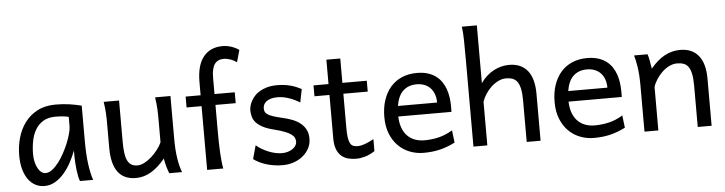

<svg xmlns="http://www.w3.org/2000/svg" viewBox="-48 -1012 4703 1245"><g transform="rotate(-5 2303.5 -389.5)"><path d="M393.1 -420.9Q387.2 -422.4 379.9 -423.8Q372.6 -425.3 362.5 -426.5Q352.5 -427.7 339.1 -428.7Q325.7 -429.7 307.6 -429.7Q259.8 -429.7 227.8 -410.4Q195.8 -391.1 176.8 -359.1Q157.7 -327.1 149.7 -285.6Q141.6 -244.1 141.6 -200.2Q141.6 -171.9 147.2 -148.2Q152.8 -124.5 162.6 -107.2Q172.4 -89.8 185.1 -80.3Q197.8 -70.8 212.4 -70.8Q233.9 -70.8 255.6 -87.4Q277.3 -104 297.4 -130.1Q317.4 -156.2 335 -188.7Q352.5 -221.2 365.5 -253.2Q378.4 -285.2 385.7 -313.5Q393.1 -341.8 393.1 -358.9ZM429.7 0Q424.3 -11.7 420.2 -32.2Q416 -52.7 413.3 -75.9Q410.6 -99.1 409.2 -122.1Q407.7 -145 407.7 -161.1V-200.2Q393.1 -162.1 372.8 -124.3Q352.5 -86.4 326.4 -56.2Q300.3 -25.9 268.1 -6.8Q235.8 12.2 197.8 12.2Q167 12.2 140.1 -1.5Q113.3 -15.1 93.5 -42Q73.7 -68.8 62.5 -108.6Q51.3 -148.4 51.3 -200.2Q51.3 -258.3 66.9 -313.7Q82.5 -369.1 114.7 -412.4Q147 -455.6 196.8 -481.7Q246.6 -507.8 314.9 -507.8Q362.3 -507.8 404.3 -501.7Q446.3 -495.6 483.4 -485.8V-258.8Q483.4 -166.5 492.2 -103.8Q501 -41 515.1 0Z M1010.7 0Q1007.3 -8.3 1003.4 -19.5Q999.5 -30.8 995.8 -43.5Q992.2 -56.2 989 -70.1Q985.8 -84 983.9 -97.7Q939.5 -43.5 892.3 -15.6Q845.2 12.2 793.5 12.2Q637.2 12.2 637.2 -197.8V-341.8Q637.2 -365.2 637 -384.3Q636.7 -403.3 635.7 -421.1Q634.8 -439 632.8 -457.5Q630.9 -476.1 627.4 -498H727.5V-227.1Q727.5 -185.5 731.7 -155.5Q735.8 -125.5 745.6 -106.2Q755.4 -86.9 771.2 -77.6Q787.1 -68.4 810.5 -68.4Q832 -68.4 856.4 -81.3Q880.9 -94.2 903.1 -114.3Q925.3 -134.3 943.6 -158.4Q961.9 -182.6 971.7 -205.1V-341.8Q971.7 -365.7 971.4 -385Q971.2 -404.3 970.2 -421.9Q969.2 -439.5 967.3 -457.5Q965.3 -475.6 961.9 -498H1062V-219.7Q1062 -148.4 1070.1 -95Q1078.1 -41.5 1093.8 0Z M1159.7 -485.8H1257.3V-571.3Q1257.3 -681.2 1302 -736.1Q1346.7 -791 1425.8 -791Q1454.6 -791 1482.4 -782Q1510.3 -772.9 1533.2 -756.8L1511.2 -678.7Q1492.7 -692.4 1470 -700.2Q1447.3 -708 1425.8 -708Q1387.7 -708 1367.7 -680.7Q1347.7 -653.3 1347.7 -590.8V-485.8H1479.5V-415H1347.7V-241.2Q1347.7 -205.6 1348.4 -170.7Q1349.1 -135.7 1350.8 -104.2Q1352.5 -72.8 1355.5 -45.9Q1358.4 -19 1362.3 0H1257.3V-415H1159.7Z M1897 -383.3Q1884.8 -390.6 1869.1 -398.7Q1853.5 -406.7 1835.2 -413.6Q1816.9 -420.4 1796.1 -425Q1775.4 -429.7 1752.9 -429.7Q1726.1 -429.7 1707.8 -423.8Q1689.5 -418 1678.5 -408.9Q1667.5 -399.9 1662.6 -388.4Q1657.7 -377 1657.7 -366.2Q1657.7 -353.5 1661.6 -343.8Q1665.5 -334 1678 -325.7Q1690.4 -317.4 1713.4 -309.6Q1736.3 -301.8 1774.9 -293Q1808.1 -285.6 1837.4 -274.2Q1866.7 -262.7 1888.7 -245.1Q1910.6 -227.5 1923.3 -202.9Q1936 -178.2 1936 -144Q1936 -110.8 1921.4 -82.5Q1906.7 -54.2 1881.3 -33Q1856 -11.7 1821.8 0.2Q1787.6 12.2 1748 12.2Q1718.3 12.2 1690.7 7.8Q1663.1 3.4 1638.9 -4.4Q1614.7 -12.2 1594.7 -22.5Q1574.7 -32.7 1560.1 -43.9L1584.5 -131.8Q1601.1 -117.2 1621.8 -105Q1642.6 -92.8 1664.6 -84Q1686.5 -75.2 1708.7 -70.6Q1731 -65.9 1750.5 -65.9Q1772 -65.9 1789.8 -71.5Q1807.6 -77.1 1820.6 -86.2Q1833.5 -95.2 1840.8 -107.2Q1848.1 -119.1 1848.1 -131.8Q1848.1 -145.5 1842.5 -157.5Q1836.9 -169.4 1822 -180.4Q1807.1 -191.4 1781 -201.7Q1754.9 -211.9 1713.9 -222.2Q1669.4 -232.9 1641.4 -247.6Q1613.3 -262.2 1597.4 -279.8Q1581.5 -297.4 1575.7 -317.9Q1569.8 -338.4 1569.8 -361.3Q1569.8 -372.6 1573.5 -387.7Q1577.1 -402.8 1585.7 -419.2Q1594.2 -435.5 1608.2 -451.4Q1622.1 -467.3 1643.1 -479.7Q1664.1 -492.2 1692.4 -500Q1720.7 -507.8 1757.8 -507.8Q1784.2 -507.8 1807.4 -504.4Q1830.6 -501 1849.9 -495.4Q1869.1 -489.7 1885.3 -482.7Q1901.4 -475.6 1914.1 -468.8Z M1992.2 -485.8H2089.8V-644.5H2180.2V-485.8H2338.9V-415H2180.2V-190.4Q2180.2 -152.8 2183.8 -128.9Q2187.5 -105 2195.1 -91.6Q2202.6 -78.1 2214.4 -73.2Q2226.1 -68.4 2242.7 -68.4Q2263.7 -68.4 2290 -77.6Q2316.4 -86.9 2348.6 -105V-26.9Q2314.9 -4.9 2284.2 3.7Q2253.4 12.2 2227.5 12.2Q2198.7 12.2 2173.8 5.6Q2148.9 -1 2130.1 -17.6Q2111.3 -34.2 2100.6 -61.8Q2089.8 -89.4 2089.8 -131.8V-415H1992.2Z M2522 -236.8Q2523.4 -193.8 2535.4 -162.1Q2547.4 -130.4 2568.1 -109.6Q2588.9 -88.9 2616.9 -78.6Q2645 -68.4 2678.2 -68.4Q2725.6 -68.4 2771 -79.1Q2816.4 -89.8 2861.3 -117.2L2871.1 -36.6Q2845.2 -23.4 2820.3 -14.2Q2795.4 -4.9 2770.5 1Q2745.6 6.8 2720 9.5Q2694.3 12.2 2666 12.2Q2619.1 12.2 2576.7 -4.2Q2534.2 -20.5 2502 -52.5Q2469.7 -84.5 2450.7 -131.8Q2431.6 -179.2 2431.6 -241.7Q2431.6 -302.2 2448 -351.3Q2464.4 -400.4 2494.6 -435.3Q2524.9 -470.2 2568.4 -489Q2611.8 -507.8 2666 -507.8Q2706.1 -507.8 2736.8 -498.3Q2767.6 -488.8 2790 -471.9Q2812.5 -455.1 2827.6 -432.6Q2842.8 -410.2 2851.8 -384.3Q2860.8 -358.4 2864.7 -330.3Q2868.7 -302.2 2868.7 -274.9V-255.9Q2868.7 -243.7 2868.2 -236.8ZM2658.7 -434.6Q2605 -434.6 2570.8 -403.1Q2536.6 -371.6 2525.9 -305.2H2780.8Q2780.8 -336.4 2771.7 -360.6Q2762.7 -384.8 2746.3 -401.4Q2730 -418 2707.5 -426.3Q2685.1 -434.6 2658.7 -434.6Z M3337.4 0V-268.6Q3337.4 -314.5 3331.3 -344.2Q3325.2 -374 3313 -391.4Q3300.8 -408.7 3282.5 -415.5Q3264.2 -422.4 3239.7 -422.4Q3213.4 -422.4 3188.2 -409.9Q3163.1 -397.5 3142.1 -377.7Q3121.1 -357.9 3105 -333Q3088.9 -308.1 3081.1 -283.2V0H2990.7V-551.8Q2990.7 -630.9 2989.7 -690.2Q2988.8 -749.5 2983.4 -781.2H3081.1V-405.3Q3117.2 -456.5 3166 -482.2Q3214.8 -507.8 3266.6 -507.8Q3344.7 -507.8 3386.2 -456.8Q3427.7 -405.8 3427.7 -305.2V0Z M3630.4 -236.8Q3631.8 -193.8 3643.8 -162.1Q3655.8 -130.4 3676.5 -109.6Q3697.3 -88.9 3725.3 -78.6Q3753.4 -68.4 3786.6 -68.4Q3834 -68.4 3879.4 -79.1Q3924.8 -89.8 3969.7 -117.2L3979.5 -36.6Q3953.6 -23.4 3928.7 -14.2Q3903.8 -4.9 3878.9 1Q3854 6.8 3828.4 9.5Q3802.7 12.2 3774.4 12.2Q3727.5 12.2 3685.1 -4.2Q3642.6 -20.5 3610.4 -52.5Q3578.1 -84.5 3559.1 -131.8Q3540 -179.2 3540 -241.7Q3540 -302.2 3556.4 -351.3Q3572.8 -400.4 3603 -435.3Q3633.3 -470.2 3676.8 -489Q3720.2 -507.8 3774.4 -507.8Q3814.5 -507.8 3845.2 -498.3Q3876 -488.8 3898.4 -471.9Q3920.9 -455.1 3936 -432.6Q3951.2 -410.2 3960.2 -384.3Q3969.2 -358.4 3973.1 -330.3Q3977.1 -302.2 3977.1 -274.9V-255.9Q3977.1 -243.7 3976.6 -236.8ZM3767.1 -434.6Q3713.4 -434.6 3679.2 -403.1Q3645 -371.6 3634.3 -305.2H3889.2Q3889.2 -336.4 3880.1 -360.6Q3871.1 -384.8 3854.7 -401.4Q3838.4 -418 3815.9 -426.3Q3793.5 -434.6 3767.1 -434.6Z M4450.7 0V-268.6Q4450.7 -314.5 4444.6 -344.2Q4438.5 -374 4426.5 -391.4Q4414.6 -408.7 4396.2 -415.5Q4377.9 -422.4 4353 -422.4Q4326.7 -422.4 4301.5 -409.9Q4276.4 -397.5 4255.4 -377.7Q4234.4 -357.9 4218.3 -333Q4202.1 -308.1 4194.3 -283.2V0H4104V-300.3Q4104 -372.6 4095.9 -422.6Q4087.9 -472.7 4079.6 -498H4167.5Q4170.4 -490.2 4173.3 -477.8Q4176.3 -465.3 4178.7 -451.7Q4181.2 -438 4183.1 -424.8L4187 -402.8Q4233.4 -458.5 4280.8 -483.2Q4328.1 -507.8 4379.9 -507.8Q4458 -507.8 4499.5 -456.8Q4541 -405.8 4541 -305.2V0Z"/></g></svg>

Font: Andika Cyr
Style: Regular
Weight: 400
Designer: Victor Gaultney, Annie Olsen, Julie Remington, Don Collingsworth, Eric Hays, Becca Hirsbrunner
Foundry: SIL International
Version: Version 5.000